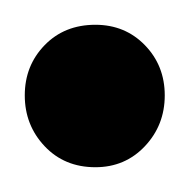

<svg xmlns="http://www.w3.org/2000/svg" viewBox="-20 -439 153 155"><path d="M57 -304Q32 -304 16 -321Q0 -338 0 -362Q0 -386 16 -402.5Q32 -419 57 -419Q81 -419 97 -402.5Q113 -386 113 -362Q113 -338 97 -321Q81 -304 57 -304Z"/></svg>

Font: Outfit Thin Light
Style: Regular
Weight: 300
Version: Version 1.100;gftools[0.9.27]